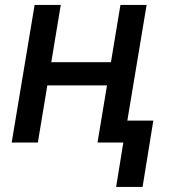

<svg xmlns="http://www.w3.org/2000/svg" viewBox="-20 -565 699 761"><path d="M220.9 -545.5H117.2L26.3 0H130L167.6 -226.6H404.1L366.5 0H468.8L440.3 175.8H545.1L587.7 -87H484.7L561.1 -545.5H457.4L419.7 -318.5H183.2Z"/></svg>

Font: Magic Ui Pro Medium
Style: Italic
Weight: 500
Italic angle: -9.39999°
Designer: Stefan Endress, Andreas Faust
Version: Version 1.000;FEAKit 1.0